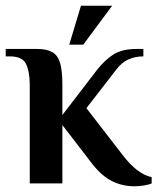

<svg xmlns="http://www.w3.org/2000/svg" viewBox="-21 -641 554 671"><path d="M448 10Q407 10 370.5 -8Q334 -26 300 -70L197 -204V0H83V-344Q83 -389 70.5 -416.5Q58 -444 13 -444H-1V-470H107Q142 -470 161.5 -459Q181 -448 189 -421Q197 -394 197 -344V-239L319 -398Q346 -432 376 -451Q406 -470 458 -470H480V-444Q452 -444 428 -433.5Q404 -423 384 -396L281 -263L407 -100Q459 -32 509 -22V0Q501 4 483 7Q465 10 448 10ZM221 -485 262 -621H371L270 -485Z"/></svg>

Font: El Messiri SemiBold
Style: Regular
Weight: 600
Designer: Mohamed Gaber
Foundry: Kief Type Foundry
Version: Version 2.020; ttfautohint (v1.8.3)